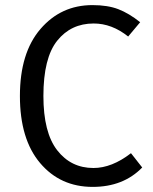

<svg xmlns="http://www.w3.org/2000/svg" viewBox="-20 -720 598 752"><path d="M342 -700Q402 -700 443.5 -684Q485 -668 529 -633L482 -577Q418 -628 347 -628Q258 -628 204 -560.5Q150 -493 150 -344Q150 -201 204 -131.5Q258 -62 346 -62Q418 -62 493 -120L537 -64Q463 12 343 12Q216 12 137 -81.5Q58 -175 58 -344Q58 -513 138.5 -606.5Q219 -700 342 -700Z"/></svg>

Font: FiraSans
Style: Regular
Weight: 350
Designer: Carrois Corporate & Edenspiekermann AG
Foundry: Carrois Corporate GbR & Edenspiekermann AG
Version: Version 3.106;PS 003.106;hotconv 1.0.70;makeotf.lib2.5.58329